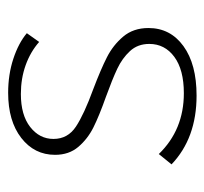

<svg xmlns="http://www.w3.org/2000/svg" viewBox="-36 -472 514 483"><g transform="rotate(-90 221.5 -231.0)"><path d="M219 -222Q171 -239 142 -253.5Q113 -268 93 -291.5Q73 -315 73 -350Q73 -402 115.5 -435Q158 -468 229 -468Q275 -468 314.5 -455Q354 -442 379 -421L357 -390Q332 -412 298.5 -424Q265 -436 226 -436Q173 -436 143 -412.5Q113 -389 113 -354Q113 -318 144 -297.5Q175 -277 238 -254Q288 -235 318.5 -219.5Q349 -204 370.5 -178.5Q392 -153 392 -115Q392 -60 346.5 -27Q301 6 222 6Q115 6 49 -57L75 -89Q136 -26 228 -26Q287 -26 319.5 -50Q352 -74 352 -113Q352 -142 334 -161.5Q316 -181 289.5 -193.5Q263 -206 219 -222Z"/></g></svg>

Font: Ysabeau SC Light
Style: Regular
Weight: 300
Designer: Christian Thalmann (Catharsis Fonts)
Version: Version 0.003